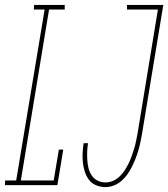

<svg xmlns="http://www.w3.org/2000/svg" viewBox="-40 -755 686 783"><path d="M-20 0 -19 -19H26L142 -716H98L99 -735H224V-716H160L45 -19H179L200 -145H218L194 0ZM390 8Q370 8 352 0.5Q334 -7 323 -21.5Q312 -36 306 -54.5Q300 -73 298 -92Q296 -111 297 -131.5Q298 -152 301 -171H319Q316 -154 315.5 -136.5Q315 -119 316 -102Q317 -85 321 -69Q325 -53 334 -39.5Q343 -26 358 -18.5Q373 -11 390 -11Q406 -11 421 -17.5Q436 -24 448 -35.5Q460 -47 469 -61Q478 -75 485 -89.5Q492 -104 497.5 -119.5Q503 -135 507.5 -150Q512 -165 515 -180.5Q518 -196 521 -211L604 -716H478V-735H626L539 -208Q536 -191 532.5 -174.5Q529 -158 524 -141Q519 -124 512.5 -107.5Q506 -91 498 -75Q490 -59 479.5 -44Q469 -29 455 -17Q441 -5 424 1.5Q407 8 390 8Z"/></svg>

Font: Iosevka Curly Slab ThExObl
Style: Regular
Weight: 100
Width: 7
Italic angle: -9°
Monospace: yes
Designer: Belleve Invis
Foundry: Belleve Invis
Version: Version 11.1.0; ttfautohint (v1.8.3)